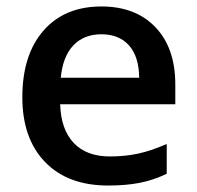

<svg xmlns="http://www.w3.org/2000/svg" viewBox="-20 -570 616 600"><path d="M317.9 9.8Q191.9 9.8 120.8 -63.7Q49.8 -137.2 49.8 -266.1Q49.8 -398.4 115.7 -474.1Q181.6 -549.8 296.9 -549.8Q403.8 -549.8 465.8 -484.9Q527.8 -419.9 527.8 -306.2V-244.1H168Q170.4 -165.5 210.4 -123.3Q250.5 -81.1 323.2 -81.1Q371.1 -81.1 412.4 -90.1Q453.6 -99.1 501 -120.1V-26.9Q459 -6.8 416 1.5Q373 9.8 317.9 9.8ZM296.9 -462.9Q242.2 -462.9 209.2 -428.2Q176.3 -393.6 169.9 -327.1H415Q414.1 -394 382.8 -428.5Q351.6 -462.9 296.9 -462.9Z"/></svg>

Font: Samim Medium FD
Style: Medium-FD
Weight: 500
Foundry: DejaVu fonts team - Redesigned by Saber Rastikerdar
Version: Version 4.0.5